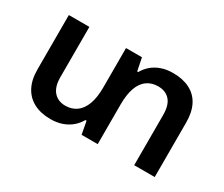

<svg xmlns="http://www.w3.org/2000/svg" viewBox="-93 -739 1141 980"><g transform="rotate(30 478.0 -248.5)"><path d="M691 -507Q748 -507 789.5 -486Q831 -465 852.5 -423.5Q874 -382 874 -321V0H753V-296Q753 -354 728 -382Q703 -410 659 -410Q621 -410 593.5 -390.5Q566 -371 552 -331.5Q538 -292 538 -233V0H443L429 -75H422Q409 -51 386.5 -31.5Q364 -12 333.5 -1Q303 10 265 10Q207 10 166 -11.5Q125 -33 103 -74.5Q81 -116 81 -177V-497H202V-201Q202 -144 227.5 -115.5Q253 -87 296 -87Q334 -87 361.5 -107Q389 -127 403.5 -166.5Q418 -206 418 -264V-497H512L527 -422H533Q547 -447 569 -466Q591 -485 621.5 -496Q652 -507 691 -507Z"/></g></svg>

Font: Noto Sans Armenian SemiBold
Style: Regular
Weight: 600
Designer: Monotype Design Team
Foundry: Monotype Imaging Inc.
Version: Version 2.007